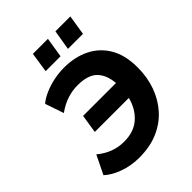

<svg xmlns="http://www.w3.org/2000/svg" viewBox="-255 -1047 1193 1193"><g transform="rotate(-45 341.5 -451.0)"><path d="M261 11Q189 11 126 -12Q63 -35 26 -70L86 -193Q166 -126 264 -126Q352 -126 405 -174Q458 -222 477 -298H178L197 -420H486Q480 -496 439 -537.5Q398 -579 306 -579Q262 -579 216.5 -564.5Q171 -550 125 -517L83 -640Q112 -664 152 -681Q192 -698 236.5 -707Q281 -716 324 -716Q419 -716 492.5 -680Q566 -644 608 -572.5Q650 -501 650 -393Q650 -308 624 -235Q598 -162 548.5 -106.5Q499 -51 427 -20Q355 11 261 11ZM425 -781 447 -913H578L557 -781ZM229 -781 249 -913H381L360 -781Z"/></g></svg>

Font: Nunito Sans ExtraBold
Style: Italic
Weight: 800
Italic angle: -9°
Designer: Vernon Adams
Foundry: Vernon Adams
Version: Version 3.006; ttfautohint (v1.8.3)